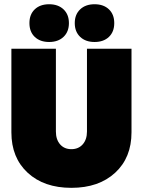

<svg xmlns="http://www.w3.org/2000/svg" viewBox="-20 -882 680 914"><path d="M34.2 -252V-649.9H246.1V-255.9Q246.1 -217.8 266.1 -194.8Q286.1 -171.9 319.8 -171.9Q353.5 -171.9 373.8 -194.8Q394 -217.8 394 -255.9V-649.9H606V-252Q606 -131.3 528.1 -59.6Q450.2 12.2 319.8 12.2Q189.5 12.2 111.8 -59.6Q34.2 -131.3 34.2 -252ZM498.5 -706.3Q473.1 -682.1 430.2 -682.1Q387.2 -682.1 361.6 -706.5Q335.9 -731 335.9 -772Q335.9 -813 361.6 -837.4Q387.2 -861.8 430.2 -861.8Q473.1 -861.8 498.5 -837.6Q523.9 -813.5 523.9 -772Q523.9 -730.5 498.5 -706.3ZM282.5 -706.5Q256.8 -682.1 213.9 -682.1Q170.9 -682.1 145.5 -706.3Q120.1 -730.5 120.1 -772Q120.1 -813.5 145.5 -837.6Q170.9 -861.8 213.9 -861.8Q256.8 -861.8 282.5 -837.4Q308.1 -813 308.1 -772Q308.1 -731 282.5 -706.5Z"/></svg>

Font: Apfel Grotezk Satt
Style: Regular
Weight: 900
Designer: Luigi Gorlero
Foundry: © 2023, Luigi Gorlero & Collletttivo
Version: Version 2.000;Glyphs 3.2 (3217)